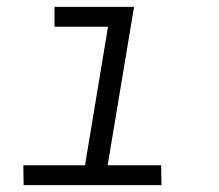

<svg xmlns="http://www.w3.org/2000/svg" viewBox="-20 -540 640 560"><path d="M451 0H49L48 -58H228L295 -462H139V-520H371L294 -58H450Z"/></svg>

Font: Iosevka Light Extended Oblique
Style: Regular
Weight: 300
Width: 7
Italic angle: -9°
Monospace: yes
Designer: Belleve Invis
Foundry: Belleve Invis
Version: Version 32.5.0; ttfautohint (v1.8.4)